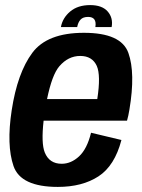

<svg xmlns="http://www.w3.org/2000/svg" viewBox="-20 -730 559 755"><path d="M207.5 5Q61.5 5 33.2 -77Q5 -159 26 -296.5Q48.5 -443.5 107 -522.2Q165.5 -601 310 -601Q456.5 -601 484.8 -522Q513 -443 489 -299.5Q485 -274.5 479.5 -255.5H151.5Q141.5 -166.5 156 -130.5Q174 -86 222.5 -86Q259.5 -86 291 -115.2Q322.5 -144.5 338 -208L457.5 -179.5Q431 -78 367.2 -36.5Q303.5 5 207.5 5ZM165 -340.5H362.5Q377 -434 360.5 -471Q342.5 -510 295.5 -510Q248 -510 213 -469Q184.5 -435.5 165 -340.5ZM334.5 -710Q381.5 -710 403.5 -684.8Q425.5 -659.5 419 -623.5H355Q361.5 -663.5 326.5 -663.5Q306.5 -663.5 296.8 -653Q287 -642.5 283.5 -623.5H219.5Q226 -659.5 256 -684.8Q286 -710 334.5 -710Z"/></svg>

Font: Anybody SemiBold
Style: Italic
Weight: 600
Italic angle: -10°
Designer: Tyler Finck
Foundry: Etcetera Type Company
Version: Version 1.010; ttfautohint (v1.8.3) -l 8 -r 50 -G 200 -x 14 